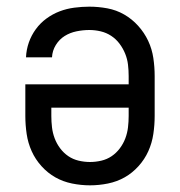

<svg xmlns="http://www.w3.org/2000/svg" viewBox="-20 -548 540 576"><path d="M250 8Q223 8 196 2.5Q169 -3 146 -16Q123 -29 104.5 -49.5Q86 -70 75 -94.5Q64 -119 60 -146Q56 -173 56 -200V-295H366V-320Q366 -337 364 -354Q362 -371 355.5 -387Q349 -403 338.5 -417Q328 -431 313.5 -440.5Q299 -450 282 -454Q265 -458 248 -458Q229 -458 209.5 -454Q190 -450 174 -440Q158 -430 147.5 -413Q137 -396 136 -376H58Q59 -399 66.5 -420.5Q74 -442 87.5 -460.5Q101 -479 119.5 -492.5Q138 -506 159 -514Q180 -522 203 -525Q226 -528 248 -528Q275 -528 302 -523Q329 -518 352.5 -504.5Q376 -491 394.5 -470.5Q413 -450 424.5 -425.5Q436 -401 440 -374Q444 -347 444 -320V-200Q444 -173 440 -146Q436 -119 425 -94.5Q414 -70 395.5 -49.5Q377 -29 354 -16Q331 -3 304 2.5Q277 8 250 8ZM250 -62Q267 -62 284 -66Q301 -70 315 -79.5Q329 -89 339.5 -103Q350 -117 356 -133Q362 -149 364 -166Q366 -183 366 -200V-225H134V-200Q134 -183 136 -166Q138 -149 144 -133Q150 -117 160.5 -103Q171 -89 185 -79.5Q199 -70 216 -66Q233 -62 250 -62Z"/></svg>

Font: Iosevka SS18
Style: Regular
Weight: 400
Monospace: yes
Designer: Belleve Invis
Foundry: Belleve Invis
Version: Version 25.1.1; ttfautohint (v1.8.4)